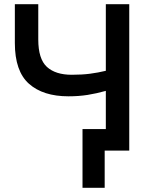

<svg xmlns="http://www.w3.org/2000/svg" viewBox="-20 -720 730 918"><path d="M374.5 178V-103H486V-285.5Q441.5 -273 398.8 -266.2Q356 -259.5 307.5 -259.5Q186 -259.5 118.5 -319.5Q51 -379.5 51 -514.5V-700H163V-531Q163 -438 204.2 -400.2Q245.5 -362.5 323 -362.5Q372 -362.5 410.2 -367.5Q448.5 -372.5 486 -381.5V-700H598V0H480.5V178Z"/></svg>

Font: Geologica
Style: Regular
Weight: 400
Designer: Sindre Bremnes, Frode Helland
Foundry: Monokrom Skriftforlag AS
Version: Version 1.010; ttfautohint (v1.8.4.7-5d5b);gftools[0.9.28]